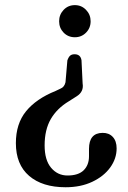

<svg xmlns="http://www.w3.org/2000/svg" viewBox="-20 -600 510 768"><path d="M310.5 -266Q316 -233.5 287 -215L255.5 -195Q208 -166.5 183.2 -123.8Q158.5 -81 158.5 -18.5Q158.5 40.5 184.5 71.2Q210.5 102 250 102Q293.5 102 314.8 81Q336 60 336 25V-4.5Q336 -68 390 -68.5Q415.5 -69 431 -52.5Q446.5 -36 446.5 -6.5Q446.5 34.5 420.8 70Q395 105.5 349 127.2Q303 149 242.5 149Q149.5 149 96.5 103.5Q43.5 58 43.5 -27.5Q43.5 -105 84.2 -155Q125 -205 202 -236L222 -245.5Q237.5 -251.5 242 -271L249.5 -358.5Q254.5 -372.5 261 -377.8Q267.5 -383 278.5 -383Q302 -383 306 -359ZM279.5 -579.5Q306 -579.5 324.2 -560.5Q342.5 -541.5 342.5 -515Q342.5 -488 324.2 -469.5Q306 -451 279.5 -451Q252.5 -451 234.5 -469.5Q216.5 -488 216.5 -515Q216.5 -541.5 234.5 -560.5Q252.5 -579.5 279.5 -579.5Z"/></svg>

Font: Fraunces 144pt SuperSoft
Style: Regular
Weight: 400
Version: Version 1.000;[b76b70a41]